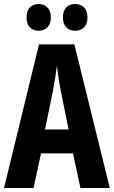

<svg xmlns="http://www.w3.org/2000/svg" viewBox="-20 -935 566 955"><path d="M380 0 343 -172H184L147 0H0L174 -714H350L526 0ZM283 -480Q276 -515 271 -548Q266 -581 263 -608Q257 -554 243 -482L204 -291H321ZM112 -848Q112 -881 128.5 -898Q145 -915 172 -915Q199 -915 216 -897.5Q233 -880 233 -848Q233 -817 216 -799.5Q199 -782 172 -782Q145 -782 128.5 -799Q112 -816 112 -848ZM293 -848Q293 -881 309.5 -898Q326 -915 354 -915Q382 -915 398.5 -897.5Q415 -880 415 -848Q415 -817 398.5 -799.5Q382 -782 354 -782Q326 -782 309.5 -799.5Q293 -817 293 -848Z"/></svg>

Font: Noto Sans Khmer UI ExtraCondensed
Style: Bold
Weight: 700
Width: 2
Designer: Danh Hong and the Monotype Design Team
Foundry: Monotype Imaging Inc.
Version: Version 2.002; ttfautohint (v1.8.4.7-5d5b)